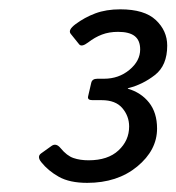

<svg xmlns="http://www.w3.org/2000/svg" viewBox="-20 -736 382 416"><path d="M69.3 -384.8Q59.6 -397 69.3 -403.8L91.8 -419.9Q101.6 -426.8 111.3 -415Q125 -398.4 139.2 -393.6Q153.3 -388.7 171.9 -388.7Q213.9 -388.7 236.8 -410.2Q259.8 -431.6 259.8 -461.9Q259.8 -484.4 245.1 -501.7Q230.5 -519 200.2 -519H180.2Q168.9 -519 170.9 -527.3L177.7 -556.6Q179.7 -565.4 190.9 -565.4H205.1Q237.3 -565.4 260.5 -584.7Q283.7 -604 283.7 -628.9Q283.7 -648.4 272 -657.7Q260.3 -667 235.8 -667Q216.3 -667 200.9 -661.1Q185.5 -655.3 170.9 -644Q156.7 -633.3 151.4 -640.1L133.3 -662.6Q126.5 -670.9 143.6 -683.6Q163.1 -698.2 186.5 -707Q210 -715.8 240.7 -715.8Q293 -715.8 317.6 -692.6Q342.3 -669.4 342.3 -637.2Q342.3 -594.2 315.7 -573.5Q289.1 -552.7 257.3 -544.9L256.8 -543.9Q285.6 -535.6 303 -513.7Q320.3 -491.7 320.3 -457.5Q320.3 -410.6 277.3 -375.2Q234.4 -339.8 168.9 -339.8Q130.9 -339.8 107.4 -353Q84 -366.2 69.3 -384.8Z"/></svg>

Font: Istok Web
Style: Italic
Weight: 400
Italic angle: -13°
Designer: Andrey V. Panov
Foundry: Andrey V. Panov
Version: Version 1.0.2g